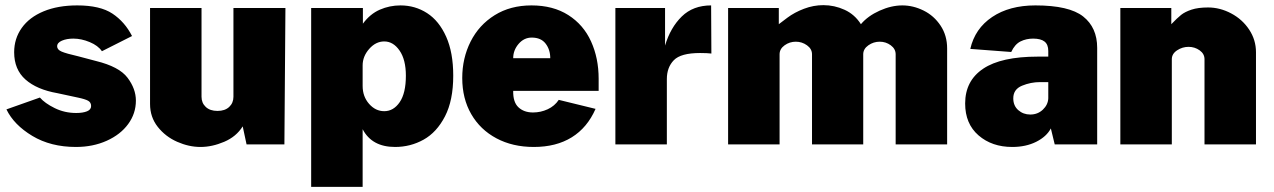

<svg xmlns="http://www.w3.org/2000/svg" viewBox="-20 -561 4950 746"><path d="M5 -136 135 -182Q154 -160 192.5 -141Q231 -122 276 -122Q302 -122 318 -128.5Q334 -135 334 -149Q334 -163 322.5 -169.5Q311 -176 282 -182L203 -199Q123 -213 79 -252Q35 -291 35 -358Q35 -411 64.5 -452.5Q94 -494 149.5 -517Q205 -540 280 -540Q369 -540 417 -508Q465 -476 493 -421L376 -362Q361 -384 328.5 -397.5Q296 -411 265 -411Q239 -411 220.5 -403Q202 -395 202 -381Q202 -368 219.5 -360.5Q237 -353 285 -342L353 -324Q443 -302 475.5 -259Q508 -216 508 -170Q508 -120 478 -79Q448 -38 394.5 -14Q341 10 275 10Q177 10 105.5 -33Q34 -76 5 -136Z M563 -157V-530H763V-185Q763 -161 779.5 -145.5Q796 -130 825 -130Q854 -130 870.5 -145.5Q887 -161 887 -185V-530H1089L1085 0H938L923 -70Q898 -30 851 -10Q804 10 759 10Q714 10 668.5 -10Q623 -30 593 -68Q563 -106 563 -157Z M1189 -530H1390V-469Q1418 -507 1456 -523.5Q1494 -540 1536 -540Q1593 -540 1639.5 -510Q1686 -480 1713.5 -418.5Q1741 -357 1741 -267Q1741 -171 1709 -109Q1677 -47 1626 -18.5Q1575 10 1515 10Q1425 10 1389 -59V165H1189ZM1557 -267Q1557 -329 1532.5 -364.5Q1508 -400 1473 -400Q1440 -400 1414.5 -371Q1389 -342 1389 -307V-227Q1389 -186 1414 -157.5Q1439 -129 1473 -129Q1509 -129 1533 -164Q1557 -199 1557 -267Z M2051 -124Q2081 -124 2108 -136.5Q2135 -149 2151 -173L2294 -138Q2262 -65 2201.5 -27.5Q2141 10 2054 10Q1972 10 1909 -23.5Q1846 -57 1811 -117.5Q1776 -178 1776 -258Q1776 -335 1808.5 -399.5Q1841 -464 1902 -502Q1963 -540 2045 -540Q2129 -540 2188 -502.5Q2247 -465 2276.5 -400Q2306 -335 2306 -255V-208H1974Q1973 -164 1994.5 -144Q2016 -124 2051 -124ZM2118 -335Q2118 -368 2100 -391.5Q2082 -415 2046 -415Q2016 -415 1995 -390.5Q1974 -366 1974 -335Z M2371 -530H2564V-384Q2585 -454 2629 -497Q2673 -540 2743 -540L2744 -353Q2728 -355 2700 -355Q2625 -355 2598 -327Q2571 -299 2571 -254V0H2371Z M2809 -530H3006V-467Q3011 -471 3039 -492Q3067 -513 3104 -527Q3141 -541 3179 -541Q3222 -541 3261.5 -523Q3301 -505 3325 -467Q3352 -499 3397.5 -519.5Q3443 -540 3486 -540Q3528 -540 3568.5 -520Q3609 -500 3634.5 -461.5Q3660 -423 3660 -373V0H3460V-350Q3460 -371 3441 -385Q3422 -399 3398 -399Q3374 -399 3354 -385Q3334 -371 3334 -350V-318V0H3135V-350Q3135 -371 3115.5 -385Q3096 -399 3072 -399Q3048 -399 3028.5 -385Q3009 -371 3009 -350V0H2809Z M3730 -159Q3730 -247 3800 -294Q3870 -341 4012 -341H4053V-363Q4053 -388 4038.5 -399.5Q4024 -411 3994 -411Q3967 -411 3945 -400Q3923 -389 3909 -359L3750 -371Q3768 -450 3835 -495Q3902 -540 4003 -540Q4134 -540 4188.5 -497Q4243 -454 4243 -375V0H4078L4063 -62Q4046 -30 4006 -10Q3966 10 3913 10Q3834 10 3782 -35Q3730 -80 3730 -159ZM4053 -179V-242H4021Q3985 -242 3951 -228Q3917 -214 3917 -179Q3917 -150 3936.5 -133Q3956 -116 3983 -116Q4012 -116 4032 -135Q4052 -154 4053 -179Z M4333 -530H4531V-467Q4554 -491 4569 -503Q4584 -515 4609.5 -523.5Q4635 -532 4674 -532Q4720 -532 4763.5 -509Q4807 -486 4833.5 -446Q4860 -406 4860 -358V0H4660V-331Q4660 -352 4641 -365.5Q4622 -379 4598 -379Q4574 -379 4553.5 -365.5Q4533 -352 4533 -331V0H4333Z"/></svg>

Font: Morrison Black
Style: Regular
Weight: 900
Designer: Pablo Impallari, Rodrigo Fuenzalida (Modified by Dan O. Williams)
Version: Version 0.03;June 6, 2019;FontCreator 11.5.0.2425 64-bit; tt